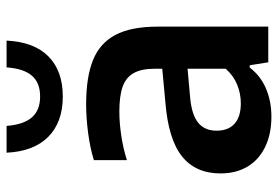

<svg xmlns="http://www.w3.org/2000/svg" viewBox="-151 -685 846 584"><g transform="rotate(-90 272.0 -393.0)"><path d="M483 -336V0H374.5L365.5 -56.5H358.5Q334 -24 295.2 -7.2Q256.5 9.5 209.5 9.5Q156 9.5 117 -9.5Q78 -28.5 57.2 -63.2Q36.5 -98 36.5 -145Q36.5 -221 88.5 -262.5Q140.5 -304 253 -313L355 -322.5V-344Q355 -385.5 341.8 -409.2Q328.5 -433 300.2 -443Q272 -453 224.5 -453Q191 -453 152 -447.2Q113 -441.5 77 -430V-530.5Q114 -542 159.8 -548Q205.5 -554 246.5 -554Q329.5 -554 381 -533.2Q432.5 -512.5 457.8 -465Q483 -417.5 483 -336ZM355 -129.5V-245.5L265.5 -237.5Q214 -232.5 190.2 -212.8Q166.5 -193 166.5 -157.5Q166.5 -121.5 187.8 -102.5Q209 -83.5 250 -83.5Q279 -83.5 306.2 -94.5Q333.5 -105.5 355 -129.5ZM99.5 -796H181Q185 -744.5 206.8 -719.2Q228.5 -694 270.5 -694Q312.5 -694 334 -719.2Q355.5 -744.5 359 -796H440.5Q436.5 -712.5 392.5 -668.8Q348.5 -625 270.5 -625Q192.5 -625 148 -669Q103.5 -713 99.5 -796Z"/></g></svg>

Font: Encode Sans SemiBold
Style: Regular
Weight: 600
Designer: Multiple Designers
Foundry: Impallari Type
Version: Version 2.000